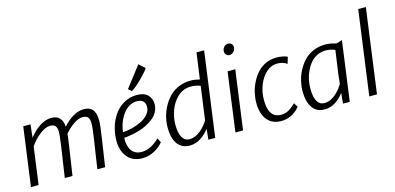

<svg xmlns="http://www.w3.org/2000/svg" viewBox="-74 -1290 3606 1755"><g transform="rotate(-15 1728.5 -412.0)"><path d="M673.8 -1.5Q678.7 -37.6 693.8 -136Q709 -234.4 711.4 -250Q731 -374.5 731 -421.4Q731 -461.4 716.1 -479.2Q701.2 -497.1 664.6 -497.1Q628.4 -497.1 580.6 -465.1Q532.7 -433.1 494.1 -386.2Q491.2 -353.5 476.1 -250.5Q473.6 -233.9 438.5 -1.5H365.7Q370.6 -38.1 386 -138.9Q401.4 -239.7 402.8 -250Q422.9 -384.3 422.9 -421.4Q422.9 -461.9 408 -479.7Q393.1 -497.6 356.9 -497.6Q314.5 -497.6 259 -454.6Q203.6 -411.6 165.5 -354L117.7 -1.5H45.4L121.1 -556.6H189.9L176.3 -433.1Q219.2 -490.2 275.4 -527.3Q331.5 -564.5 386.7 -564.5Q439 -564.5 465.3 -536.6Q491.7 -508.8 496.1 -451.7Q537.6 -501.5 590.1 -533Q642.6 -564.5 693.8 -564.5Q750.5 -564.5 777.8 -532Q805.2 -499.5 805.2 -425.8Q805.2 -380.9 784.7 -250Q780.3 -218.8 765.6 -123.3Q751 -27.8 747.1 -1.5Z M1164.1 -609.9 1133.3 -636.7 1283.7 -832 1339.8 -781.2Q1324.2 -753.9 1264.9 -694.3Q1205.6 -634.8 1164.1 -609.9ZM909.2 -215.3Q911.1 -287.6 933.1 -351.8Q955.1 -416 992.2 -462.9Q1029.3 -509.8 1082.5 -537.1Q1135.7 -564.5 1197.3 -564.5Q1264.2 -564.5 1298.8 -530.5Q1333.5 -496.6 1333.5 -442.4Q1333.5 -403.8 1315.7 -370.1Q1297.9 -336.4 1268.1 -313Q1238.3 -289.6 1202.1 -271Q1166 -252.4 1126 -241.2Q1085.9 -230 1051 -223.9Q1016.1 -217.8 985.8 -216.3Q984.4 -191.9 986.8 -169.7Q989.3 -147.5 997.3 -125Q1005.4 -102.5 1018.8 -86.4Q1032.2 -70.3 1054.9 -60.1Q1077.6 -49.8 1107.4 -49.8Q1194.8 -49.8 1277.3 -132.8L1298.3 -90.8Q1272.5 -55.2 1217.8 -23.7Q1163.1 7.8 1099.1 7.8Q1058.1 7.8 1025.1 -4.9Q992.2 -17.6 970.5 -39.1Q948.7 -60.5 934.3 -89.4Q919.9 -118.2 914.1 -149.7Q908.2 -181.2 909.2 -215.3ZM988.3 -268.6Q1030.8 -270 1077.4 -282.2Q1124 -294.4 1165.5 -314.9Q1207 -335.4 1233.9 -367.4Q1260.7 -399.4 1260.7 -436Q1260.7 -473.1 1240 -491.2Q1219.2 -509.3 1181.6 -509.3Q1142.6 -509.3 1107.4 -487.5Q1072.3 -465.8 1047.9 -430.7Q1023.4 -395.5 1007.8 -353.3Q992.2 -311 988.3 -268.6Z M1724.1 0 1733.9 -101.6Q1702.6 -56.6 1653.3 -24.4Q1604 7.8 1547.9 7.8Q1470.7 7.8 1431.6 -48.8Q1392.6 -105.5 1392.6 -203.1Q1392.6 -250.5 1404.3 -299.6Q1416 -348.6 1441.4 -396.5Q1466.8 -444.3 1502.4 -481.4Q1538.1 -518.6 1590.8 -541.5Q1643.6 -564.5 1705.1 -564.5Q1742.7 -564.5 1791.5 -552.2L1825.7 -799.3H1897.9L1788.6 0ZM1560.5 -48.8Q1588.9 -48.8 1617.4 -61.3Q1646 -73.7 1669.2 -94.2Q1692.4 -114.7 1709.7 -135.5Q1727.1 -156.2 1740.2 -177.2L1783.7 -493.7Q1742.2 -511.2 1693.8 -511.2Q1657.2 -511.2 1624.5 -497.8Q1591.8 -484.4 1567.6 -461.4Q1543.5 -438.5 1523.9 -408.7Q1504.4 -378.9 1492.4 -345.2Q1480.5 -311.5 1474.1 -277.6Q1467.8 -243.7 1467.8 -211.9Q1467.8 -130.9 1491.7 -89.8Q1515.6 -48.8 1560.5 -48.8Z M2111.3 -697.3Q2092.3 -697.3 2080.1 -711.2Q2067.9 -725.1 2069.3 -745.6Q2070.3 -769 2086.4 -785.4Q2102.5 -801.8 2123.5 -801.8Q2145 -801.8 2157.2 -788.8Q2169.4 -775.9 2168.5 -755.9Q2167 -731.4 2150.4 -714.4Q2133.8 -697.3 2111.3 -697.3ZM1980 0 2055.2 -558.6H2127.9L2052.2 0Z M2233.9 -211.4Q2233.9 -258.3 2245.1 -307.1Q2256.3 -356 2279.5 -402.1Q2302.7 -448.2 2335.2 -484.4Q2367.7 -520.5 2414.3 -542.5Q2460.9 -564.5 2514.6 -564.5Q2582 -564.5 2621.6 -544.4L2602.5 -481.9Q2567.9 -509.8 2507.8 -509.8Q2455.6 -509.8 2409.4 -470Q2363.3 -430.2 2335.7 -362.8Q2308.1 -295.4 2308.1 -218.8Q2308.1 -47.9 2426.3 -47.9Q2465.3 -47.9 2497.8 -66.2Q2530.3 -84.5 2565.9 -119.6L2590.3 -79.6Q2579.6 -65.9 2564.2 -52.2Q2548.8 -38.6 2527.1 -24.2Q2505.4 -9.8 2476.1 -1Q2446.8 7.8 2415.5 7.8Q2327.6 7.8 2280.8 -50.3Q2233.9 -108.4 2233.9 -211.4Z M2998 0 3007.3 -98.6V-100.1Q2976.6 -55.7 2928.7 -23.9Q2880.9 7.8 2825.2 7.8Q2748 7.8 2709 -48.6Q2669.9 -105 2669.9 -202.6Q2669.9 -250 2681.2 -299.1Q2692.4 -348.1 2717.3 -396Q2742.2 -443.8 2777.3 -481.2Q2812.5 -518.6 2864.7 -541.5Q2917 -564.5 2979 -564.5Q3026.4 -564.5 3083.5 -546.4L3138.7 -564.5L3062 0ZM2837.4 -48.8Q2866.2 -48.8 2895.3 -62Q2924.3 -75.2 2947.3 -96.4Q2970.2 -117.7 2987.3 -138.9Q3004.4 -160.2 3016.6 -181.6L3026.4 -272L3057.6 -492.2Q3016.6 -510.7 2967.3 -510.7Q2924.8 -510.7 2887.9 -492.4Q2851.1 -474.1 2825.2 -443.6Q2799.3 -413.1 2781 -374Q2762.7 -335 2753.9 -293.5Q2745.1 -252 2745.1 -211.4Q2745.1 -48.8 2837.4 -48.8Z M3247.1 -1.5 3356 -799.3H3428.2L3319.8 -1.5Z"/></g></svg>

Font: HaufeMerriweatherSansLt
Style: Italic
Weight: 300
Designer: Eben Sorkin ( eben@eyebytes.com )
Foundry: Eben Sorkin
Version: Version 1.56